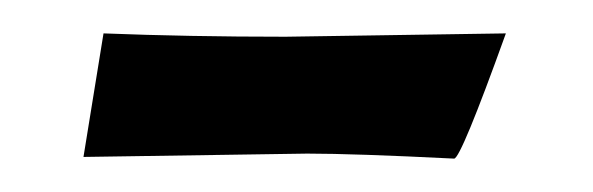

<svg xmlns="http://www.w3.org/2000/svg" viewBox="-20 -668 355 115"><path d="M42 -648Q93 -646 151 -646L283 -648Q256 -573 252 -573Q192 -576 164 -576L30 -574Z"/></svg>

Font: Fresca
Style: Regular
Weight: 400
Designer: Iván Moreno
Foundry: Fontstage
Version: Version 1.001